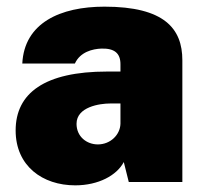

<svg xmlns="http://www.w3.org/2000/svg" viewBox="-20 -547 614 577"><path d="M206 10C276 10 331 -20 352 -60L367 0H528V-366C528 -461 474 -527 294 -527C161 -527 53 -478 47 -356H205C221 -391 258 -400 285 -401C324 -402 342 -387 342 -354V-332H302C114 -332 27 -267 27 -155C27 -48 108 10 206 10ZM274 -113C241 -113 210 -136 210 -175C210 -226 280 -236 311 -236H342V-175C341 -142 312 -113 274 -113Z"/></svg>

Font: United Sans Black
Style: Regular
Weight: 900
Designer: Pablo Impallari, Rodrigo Fuenzalida (Modified by Dan O. Williams)
Version: Version 1.000;PS 001.000;hotconv 1.0.88;makeotf.lib2.5.64775